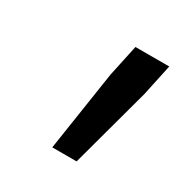

<svg xmlns="http://www.w3.org/2000/svg" viewBox="-76 -749 352 369"><g transform="rotate(30 100.5 -564.5)"><path d="M84 -441 111 -618 126 -688H201L186 -618L138 -441Z"/></g></svg>

Font: Saira Ultra Condensed Medium
Style: Italic
Weight: 500
Width: 1
Italic angle: -12°
Designer: Hector Gatti with collaboration of the Omnibus-Type team
Foundry: Omnibus-Type
Version: Version 1.001; ttfautohint (v1.8)